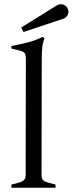

<svg xmlns="http://www.w3.org/2000/svg" viewBox="-20 -886 343 906"><path d="M34 -15 75 -26Q89 -31 95 -38.5Q101 -46 101 -60L102 -606Q102 -626 97 -634Q92 -642 78 -646L34 -657V-669Q82 -678 115.5 -687Q149 -696 181 -712L190 -705Q182 -686 179.5 -663.5Q177 -641 177 -605L176 -59Q176 -45 182 -37.5Q188 -30 202 -26L242 -15V0H34ZM80 -756 247 -860Q256 -866 267 -866Q283 -866 293 -855Q303 -844 303 -830Q303 -827 301 -819Q296 -808 289 -803Q282 -798 271 -795L91 -735Z"/></svg>

Font: Ibarra Real Nova
Style: Regular
Weight: 400
Designer: Jose Maria Ribagorda & Octavio Pardo
Foundry: Jose Maria Ribagorda
Version: Version 1.014